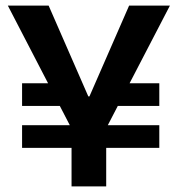

<svg xmlns="http://www.w3.org/2000/svg" viewBox="-20 -673 635 687"><path d="M59 -144V-225H550V-144ZM59 -294V-375H243V-294ZM369 -294V-375H550V-294ZM236 -6V-213L8 -653H154L296 -328H300L442 -653H588L360 -214V-6Z"/></svg>

Font: Bricolage Grotesque 36pt SemiBold
Style: Regular
Weight: 600
Designer: Mathieu Triay
Foundry: Atelier Triay
Version: Version 1.001;gftools[0.9.33.dev8+g029e19f]